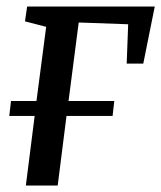

<svg xmlns="http://www.w3.org/2000/svg" viewBox="-20 -575 500 595"><path d="M64.1 -554.8H459.6L424 -377.8H372.6L377.2 -499.8L223.9 -505.3L192.4 -262H334.2L328.9 -215.7H186.1L158.8 0H60.1L87.4 -215.7H8.7L14.1 -262H93L123.1 -491.9L57.4 -508.8Z"/></svg>

Font: Merriweather 7pt Light
Style: Italic
Weight: 300
Italic angle: -7.8°
Designer: Eben Sorkin
Foundry: Eben Sorkin
Version: Version 2.200;gftools[0.9.31]